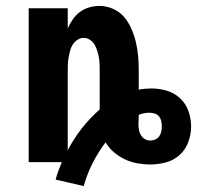

<svg xmlns="http://www.w3.org/2000/svg" viewBox="-20 -548 666 649"><path d="M263 81 168 59Q172 44 177.5 29Q183 14 189 0H77V-520H209V-452Q216 -468 226 -482.5Q236 -497 250 -507.5Q264 -518 281.5 -523Q299 -528 316 -528Q340 -528 362.5 -518Q385 -508 400 -490Q415 -472 424.5 -450Q434 -428 439.5 -404.5Q445 -381 447 -357.5Q449 -334 449 -310V-245Q459 -247 470 -248Q481 -249 491 -249Q518 -249 543.5 -241.5Q569 -234 588.5 -216Q608 -198 617 -172.5Q626 -147 626 -120Q626 -94 616.5 -68Q607 -42 587 -24Q567 -6 540.5 1Q514 8 488 8Q466 8 444 4Q422 0 402 -9.5Q382 -19 365 -33.5Q348 -48 337 -67Q312 -34 293 3.5Q274 41 263 81ZM209 -40Q229 -79 256.5 -114Q284 -149 317 -178V-310Q317 -321 316.5 -332.5Q316 -344 314 -355Q312 -366 308.5 -377Q305 -388 299.5 -397.5Q294 -407 284 -413.5Q274 -420 263 -420Q252 -420 242 -413.5Q232 -407 226 -397.5Q220 -388 217 -377Q214 -366 212 -355Q210 -344 209.5 -332.5Q209 -321 209 -310ZM488 -73Q496 -73 504.5 -76.5Q513 -80 518 -87Q523 -94 525 -103Q527 -112 527 -120Q527 -129 525 -138.5Q523 -148 517 -155Q511 -162 502 -164.5Q493 -167 484 -167Q475 -167 466 -165Q457 -163 449 -160V-159Q449 -152 448.5 -144Q448 -136 448 -129Q448 -119 449.5 -109.5Q451 -100 456 -91.5Q461 -83 469.5 -78Q478 -73 488 -73Z"/></svg>

Font: Iosevka SS04 Heavy Extended
Style: Regular
Weight: 900
Width: 7
Monospace: yes
Designer: Belleve Invis
Foundry: Belleve Invis
Version: Version 19.0.0; ttfautohint (v1.8.4)